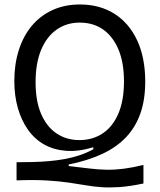

<svg xmlns="http://www.w3.org/2000/svg" viewBox="-20 -693 713 858"><path d="M621 127Q559 140 514 143Q469 146 433.5 143.5Q398 141 363.5 135Q329 129 287.5 123Q246 117 190 113.5Q134 110 54 113V32Q92 32 128.5 31Q165 30 199.5 27Q234 24 267.5 18Q301 12 333.5 1.5Q366 -9 397 -26V-35Q331 -15 276 -19Q221 -23 178 -47Q135 -71 105.5 -112.5Q76 -154 60 -209.5Q44 -265 44 -331Q44 -406 64 -469Q84 -532 122 -577.5Q160 -623 214.5 -648Q269 -673 337 -673Q425 -673 490.5 -632Q556 -591 592.5 -513.5Q629 -436 629 -328Q629 -248 607.5 -186.5Q586 -125 543.5 -80Q501 -35 436.5 -5Q372 25 287 42V49Q339 55 380 60Q421 65 457.5 65.5Q494 66 533 61Q572 56 621 44ZM335 -67Q394 -67 439 -97Q484 -127 509 -185.5Q534 -244 534 -329Q534 -413 509.5 -471.5Q485 -530 441 -561Q397 -592 336 -592Q278 -592 233.5 -561Q189 -530 164 -470.5Q139 -411 139 -326Q139 -241 164 -183.5Q189 -126 233 -96.5Q277 -67 335 -67Z"/></svg>

Font: Bricolage Grotesque 72pt
Style: Regular
Weight: 400
Version: Version 1.001;gftools[0.9.33.dev8+g029e19f]